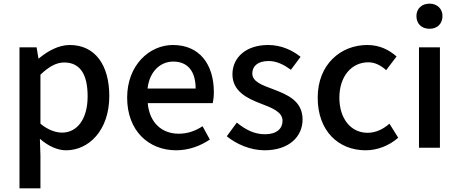

<svg xmlns="http://www.w3.org/2000/svg" viewBox="-20 -811 2521 1054"><path d="M87 223H202V45L199 -49C245 -9 295 14 343 14C467 14 580 -95 580 -284C580 -454 502 -564 363 -564C301 -564 241 -530 193 -490H191L181 -551H87ZM321 -83C288 -83 245 -96 202 -132V-401C248 -445 289 -468 332 -468C424 -468 461 -397 461 -282C461 -154 401 -83 321 -83Z M947 14C1018 14 1082 -11 1132 -45L1092 -118C1052 -92 1010 -77 961 -77C866 -77 800 -140 791 -245H1148C1151 -259 1154 -281 1154 -304C1154 -459 1075 -564 929 -564C801 -564 678 -454 678 -275C678 -93 796 14 947 14ZM790 -325C801 -421 862 -473 931 -473C1011 -473 1054 -419 1054 -325Z M1432 14C1568 14 1641 -62 1641 -155C1641 -258 1556 -292 1480 -321C1419 -344 1365 -362 1365 -408C1365 -446 1393 -476 1455 -476C1499 -476 1538 -456 1577 -428L1630 -499C1587 -534 1525 -564 1452 -564C1330 -564 1256 -495 1256 -403C1256 -310 1337 -271 1410 -243C1470 -220 1531 -198 1531 -148C1531 -106 1500 -74 1435 -74C1376 -74 1328 -99 1280 -138L1225 -63C1278 -19 1356 14 1432 14Z M1987 14C2050 14 2115 -10 2166 -55L2118 -132C2085 -103 2044 -82 1998 -82C1907 -82 1843 -158 1843 -275C1843 -391 1909 -469 2002 -469C2039 -469 2070 -452 2100 -426L2157 -501C2117 -536 2066 -564 1996 -564C1851 -564 1724 -458 1724 -275C1724 -92 1838 14 1987 14Z M2280 0H2395V-551H2280ZM2338 -653C2380 -653 2409 -680 2409 -723C2409 -763 2380 -791 2338 -791C2295 -791 2266 -763 2266 -723C2266 -680 2295 -653 2338 -653Z"/></svg>

Font: ChiuKong Gothic CL Medium
Style: Regular
Weight: 500
Designer: Ryoko NISHIZUKA 西塚涼子 (kana, bopomofo & ideographs); Paul D. Hunt (Latin, Greek & Cyrillic); Sandoll Communications 산돌커뮤니
Foundry: Adobe
Version: Version 1.300